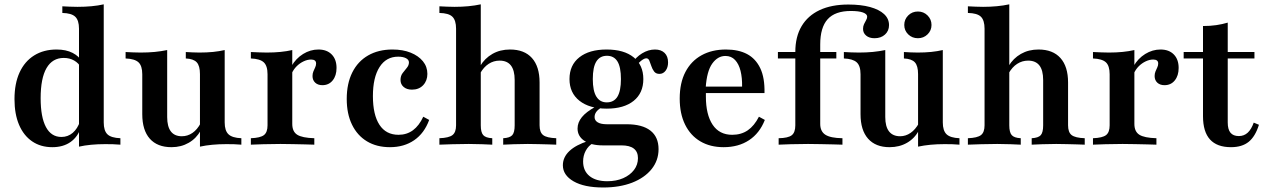

<svg xmlns="http://www.w3.org/2000/svg" viewBox="-20 -651 5694 864"><path d="M335.5 8.9V-521.8Q335.5 -559.7 318.5 -575.8Q301.6 -591.9 260.5 -592.7V-622.6Q278.2 -621.8 294.4 -621Q310.5 -620.2 329 -620.2Q362.1 -620.2 391.9 -623Q421.8 -625.8 446.8 -631.5V-100Q446.8 -62.9 463.3 -46.8Q479.8 -30.6 521.8 -29V0Q504 -1.6 487.9 -2Q471.8 -2.4 453.2 -2.4Q420.2 -2.4 390.3 0.4Q360.5 3.2 335.5 8.9ZM215.3 11.3Q162.9 11.3 124.6 -14.9Q86.3 -41.1 65.7 -89.5Q45.2 -137.9 45.2 -204.8Q45.2 -275 68.1 -325Q91.1 -375 133.9 -401.6Q176.6 -428.2 234.7 -428.2Q277.4 -428.2 306.9 -412.9Q336.3 -397.6 348.4 -374.2L343.5 -348.4Q333.9 -366.9 313.7 -378.6Q293.5 -390.3 266.9 -390.3Q216.1 -390.3 189.5 -344.8Q162.9 -299.2 162.9 -208.9Q162.9 -124.2 186.7 -79.4Q210.5 -34.7 256.5 -34.7Q285.5 -34.7 307.3 -53.2Q329 -71.8 340.3 -105.6L344.4 -78.2Q330.6 -35.5 297.6 -12.1Q264.5 11.3 215.3 11.3Z M751.6 11.3Q687.9 11.3 654 -27Q620.2 -65.3 620.2 -137.1V-316.9Q620.2 -354.8 603.2 -370.6Q586.3 -386.3 545.2 -387.9V-416.9Q561.3 -416.1 578.2 -415.3Q595.2 -414.5 612.9 -414.5Q646.8 -414.5 676.2 -417.3Q705.6 -420.2 732.3 -425.8V-124.2Q732.3 -81.5 748.8 -59.7Q765.3 -37.9 798.4 -37.9Q824.2 -37.9 846 -52.8Q867.7 -67.7 883.1 -96.8V-63.7Q863.7 -28.2 829.4 -8.5Q795.2 11.3 751.6 11.3ZM879.8 8.9V-317.7Q879.8 -354.8 865.3 -370.6Q850.8 -386.3 816.1 -387.9V-416.9Q831.5 -416.1 846.4 -415.3Q861.3 -414.5 877.4 -414.5Q910.5 -414.5 938.7 -417.3Q966.9 -420.2 991.1 -425.8V-100Q991.1 -62.9 1008.1 -46.8Q1025 -30.6 1066.1 -29V0Q1050 -1.6 1033.1 -2Q1016.1 -2.4 998.4 -2.4Q965.3 -2.4 935.5 0.4Q905.6 3.2 879.8 8.9Z M1108.9 0V-29Q1151.6 -30.6 1167.7 -43.1Q1183.9 -55.6 1183.9 -87.1V-316.9Q1183.9 -354.8 1166.9 -370.6Q1150 -386.3 1108.9 -387.9V-416.9Q1131.5 -416.1 1146.8 -415.3Q1162.1 -414.5 1180.6 -414.5Q1246 -414.5 1295.2 -425.8V-93.5Q1295.2 -58.9 1317.3 -44.8Q1339.5 -30.6 1394.4 -29V0Q1379 -0.8 1353.6 -1.2Q1328.2 -1.6 1299.2 -2.4Q1270.2 -3.2 1241.9 -3.2Q1201.6 -3.2 1164.5 -2Q1127.4 -0.8 1108.9 0ZM1430.6 -267.7Q1410.5 -267.7 1398.4 -279Q1386.3 -290.3 1386.3 -308.9Q1386.3 -320.2 1390.3 -329.8Q1394.4 -339.5 1398.4 -348Q1402.4 -356.5 1402.4 -365.3Q1402.4 -383.1 1379.8 -383.1Q1363.7 -383.1 1346.4 -375Q1329 -366.9 1314.9 -352.8Q1300.8 -338.7 1292.7 -320.2L1291.1 -352.4Q1311.3 -387.9 1344 -408.1Q1376.6 -428.2 1412.9 -428.2Q1450.8 -428.2 1472.6 -406Q1494.4 -383.9 1494.4 -345.2Q1494.4 -310.5 1477 -289.1Q1459.7 -267.7 1430.6 -267.7Z M1734.7 11.3Q1675 11.3 1631.5 -14.9Q1587.9 -41.1 1564.1 -89.9Q1540.3 -138.7 1540.3 -205.6Q1540.3 -275 1565.3 -325Q1590.3 -375 1636.7 -401.6Q1683.1 -428.2 1746 -428.2Q1792.7 -428.2 1827.8 -414.1Q1862.9 -400 1883.1 -375.4Q1903.2 -350.8 1903.2 -318.5Q1903.2 -287.9 1884.3 -267.7Q1865.3 -247.6 1833.9 -247.6Q1810.5 -247.6 1796.4 -259.7Q1782.3 -271.8 1782.3 -291.1Q1782.3 -309.7 1791.9 -322.2Q1801.6 -334.7 1810.9 -346Q1820.2 -357.3 1820.2 -370.2Q1820.2 -382.3 1806.9 -389.1Q1793.5 -396 1771.8 -396Q1717.7 -396 1687.9 -349.2Q1658.1 -302.4 1658.1 -218.5Q1658.1 -134.7 1687.5 -89.5Q1716.9 -44.4 1773.4 -44.4Q1810.5 -44.4 1838.3 -64.9Q1866.1 -85.5 1884.7 -125.8L1911.3 -111.3Q1889.5 -51.6 1844 -20.2Q1798.4 11.3 1734.7 11.3Z M2244.4 0V-29Q2274.2 -30.6 2285.1 -42.7Q2296 -54.8 2296 -87.1V-291.1Q2296 -334.7 2279 -356.5Q2262.1 -378.2 2228.2 -378.2Q2201.6 -378.2 2179 -363.7Q2156.5 -349.2 2140.3 -320.2V-353.2Q2161.3 -388.7 2196 -408.5Q2230.6 -428.2 2275 -428.2Q2339.5 -428.2 2373.8 -389.9Q2408.1 -351.6 2408.1 -279.8V-87.1Q2408.1 -55.6 2424.2 -43.1Q2440.3 -30.6 2483.1 -29V0Q2471 -0.8 2449.6 -1.2Q2428.2 -1.6 2403.2 -2.4Q2378.2 -3.2 2354.8 -3.2Q2322.6 -3.2 2291.5 -2Q2260.5 -0.8 2244.4 0ZM1957.3 0V-29Q2000 -30.6 2016.1 -43.1Q2032.3 -55.6 2032.3 -87.1V-521.8Q2032.3 -559.7 2015.7 -575.8Q1999.2 -591.9 1957.3 -592.7V-622.6Q1975.8 -621.8 1991.9 -621Q2008.1 -620.2 2025.8 -620.2Q2058.1 -620.2 2087.5 -623Q2116.9 -625.8 2143.5 -631.5V-87.1Q2143.5 -55.6 2154.4 -43.1Q2165.3 -30.6 2195.2 -29V0Q2179 -0.8 2149.6 -2Q2120.2 -3.2 2089.5 -3.2Q2054 -3.2 2016.1 -2Q1978.2 -0.8 1957.3 0Z M2694.4 192.7Q2608.9 192.7 2560.9 164.9Q2512.9 137.1 2512.9 92.7Q2512.9 56.5 2542.3 28.6Q2571.8 0.8 2628.2 -16.9L2647.6 -6.5Q2627.4 5.6 2615.7 27.4Q2604 49.2 2604 75.8Q2604 117.7 2632.7 141.1Q2661.3 164.5 2712.9 164.5Q2753.2 164.5 2784.3 150.8Q2815.3 137.1 2833.1 113.7Q2850.8 90.3 2850.8 60.5Q2850.8 32.3 2832.3 17.7Q2813.7 3.2 2776.6 3.2H2691.9Q2640.3 3.2 2609.7 -17.3Q2579 -37.9 2579 -72.6Q2579 -100 2598.4 -123.8Q2617.7 -147.6 2658.9 -170.2L2683.9 -166.1Q2669.4 -156.5 2662.5 -146.4Q2655.6 -136.3 2655.6 -124.2Q2655.6 -108.9 2669.8 -100.4Q2683.9 -91.9 2710.5 -91.9H2799.2Q2870.2 -91.9 2906.9 -63.3Q2943.5 -34.7 2943.5 20.2Q2943.5 71 2912.1 110.1Q2880.6 149.2 2824.6 171Q2768.5 192.7 2694.4 192.7ZM2710.5 -162.1Q2632.3 -162.1 2587.5 -197.6Q2542.7 -233.1 2542.7 -295.2Q2542.7 -358.1 2587.1 -393.1Q2631.5 -428.2 2709.7 -428.2Q2787.9 -428.2 2831.5 -393.1Q2875 -358.1 2875 -295.2Q2875 -232.3 2831.5 -197.2Q2787.9 -162.1 2710.5 -162.1ZM2710.5 -190.3Q2742.7 -190.3 2758.5 -216.1Q2774.2 -241.9 2774.2 -295.2Q2774.2 -349.2 2758.5 -374.6Q2742.7 -400 2711.3 -400Q2679.8 -400 2663.7 -374.6Q2647.6 -349.2 2647.6 -295.2Q2647.6 -241.9 2663.7 -216.1Q2679.8 -190.3 2710.5 -190.3ZM2947.6 -318.5Q2931.5 -318.5 2923.4 -329.4Q2915.3 -340.3 2910.9 -354Q2906.5 -367.7 2902 -378.2Q2897.6 -388.7 2887.9 -388.7Q2882.3 -388.7 2873.4 -383.5Q2864.5 -378.2 2854.8 -368.1Q2845.2 -358.1 2837.9 -343.5L2824.2 -366.1Q2841.1 -393.5 2869.4 -410.9Q2897.6 -428.2 2927.4 -428.2Q2954.8 -428.2 2970.6 -412.9Q2986.3 -397.6 2986.3 -370.2Q2986.3 -347.6 2975.4 -333.1Q2964.5 -318.5 2947.6 -318.5Z M3236.3 11.3Q3175.8 11.3 3131.5 -14.9Q3087.1 -41.1 3062.9 -90.3Q3038.7 -139.5 3038.7 -207.3Q3038.7 -278.2 3064.5 -327.4Q3090.3 -376.6 3137.1 -402.4Q3183.9 -428.2 3246.8 -428.2Q3303.2 -428.2 3341.9 -407.7Q3380.6 -387.1 3401.2 -344Q3421.8 -300.8 3420.2 -232.3H3118.5L3116.9 -261.3H3319.4Q3320.2 -300.8 3312.5 -331.9Q3304.8 -362.9 3287.9 -381Q3271 -399.2 3244.4 -399.2Q3209.7 -399.2 3185.1 -364.9Q3160.5 -330.6 3155.6 -255.6L3157.3 -252.4Q3156.5 -245.2 3156.5 -236.3Q3156.5 -227.4 3156.5 -216.1Q3156.5 -135.5 3186.7 -89.9Q3216.9 -44.4 3275 -44.4Q3315.3 -44.4 3344.8 -64.5Q3374.2 -84.7 3395.2 -125.8L3421.8 -111.3Q3398.4 -51.6 3350.8 -20.2Q3303.2 11.3 3236.3 11.3Z M3483.9 0V-29Q3526.6 -29.8 3542.7 -42.3Q3558.9 -54.8 3558.9 -87.1V-387.9H3480.6V-416.9H3558.9Q3558.9 -485.5 3587.1 -533.1Q3615.3 -580.6 3668.5 -605.6Q3721.8 -630.6 3797.6 -630.6Q3854 -630.6 3895.2 -619.4Q3936.3 -608.1 3958.5 -587.5Q3980.6 -566.9 3980.6 -537.9Q3980.6 -512.1 3962.5 -495.6Q3944.4 -479 3915.3 -479Q3891.9 -479 3877.8 -490.7Q3863.7 -502.4 3863.7 -521Q3863.7 -533.1 3868.1 -542.3Q3872.6 -551.6 3877.4 -560.1Q3882.3 -568.5 3882.3 -575.8Q3882.3 -587.9 3863.3 -594.8Q3844.4 -601.6 3808.9 -601.6Q3737.9 -601.6 3704.4 -564.5Q3671 -527.4 3671 -450.8V-416.9H3743.5V-387.9H3671V-93.5Q3671 -59.7 3694 -44.8Q3716.9 -29.8 3771 -29V0Q3755.6 -0.8 3729.8 -1.2Q3704 -1.6 3674.2 -2.4Q3644.4 -3.2 3616.1 -3.2Q3573.4 -3.2 3537.9 -2Q3502.4 -0.8 3483.9 0ZM4110.5 -479Q4084.7 -479 4066.9 -496.4Q4049.2 -513.7 4049.2 -538.7Q4049.2 -563.7 4066.9 -581.5Q4084.7 -599.2 4110.5 -599.2Q4136.3 -599.2 4154 -581.5Q4171.8 -563.7 4171.8 -538.7Q4171.8 -513.7 4154 -496.4Q4136.3 -479 4110.5 -479ZM3983.1 11.3Q3920.2 11.3 3886.3 -27Q3852.4 -65.3 3852.4 -137.1V-316.9Q3852.4 -354.8 3835.1 -370.6Q3817.7 -386.3 3777.4 -387.9V-416.9Q3792.7 -416.1 3809.7 -415.3Q3826.6 -414.5 3845.2 -414.5Q3878.2 -414.5 3907.7 -417.3Q3937.1 -420.2 3963.7 -425.8V-124.2Q3963.7 -81.5 3980.6 -59.7Q3997.6 -37.9 4030.6 -37.9Q4055.6 -37.9 4077.4 -52.8Q4099.2 -67.7 4115.3 -96.8L4114.5 -63.7Q4096 -28.2 4061.7 -8.5Q4027.4 11.3 3983.1 11.3ZM4111.3 8.9V-317.7Q4111.3 -354.8 4096.8 -370.6Q4082.3 -386.3 4047.6 -387.9V-416.9Q4062.9 -416.1 4077.8 -415.3Q4092.7 -414.5 4109.7 -414.5Q4141.9 -414.5 4170.2 -417.3Q4198.4 -420.2 4222.6 -425.8V-100Q4222.6 -62.9 4239.5 -46.8Q4256.5 -30.6 4297.6 -29V0Q4281.5 -1.6 4264.9 -2Q4248.4 -2.4 4230.6 -2.4Q4196.8 -2.4 4167.3 0.4Q4137.9 3.2 4111.3 8.9Z M4622.6 0V-29Q4652.4 -30.6 4663.3 -42.7Q4674.2 -54.8 4674.2 -87.1V-291.1Q4674.2 -334.7 4657.3 -356.5Q4640.3 -378.2 4606.5 -378.2Q4579.8 -378.2 4557.3 -363.7Q4534.7 -349.2 4518.5 -320.2V-353.2Q4539.5 -388.7 4574.2 -408.5Q4608.9 -428.2 4653.2 -428.2Q4717.7 -428.2 4752 -389.9Q4786.3 -351.6 4786.3 -279.8V-87.1Q4786.3 -55.6 4802.4 -43.1Q4818.5 -30.6 4861.3 -29V0Q4849.2 -0.8 4827.8 -1.2Q4806.5 -1.6 4781.5 -2.4Q4756.5 -3.2 4733.1 -3.2Q4700.8 -3.2 4669.8 -2Q4638.7 -0.8 4622.6 0ZM4335.5 0V-29Q4378.2 -30.6 4394.4 -43.1Q4410.5 -55.6 4410.5 -87.1V-521.8Q4410.5 -559.7 4394 -575.8Q4377.4 -591.9 4335.5 -592.7V-622.6Q4354 -621.8 4370.2 -621Q4386.3 -620.2 4404 -620.2Q4436.3 -620.2 4465.7 -623Q4495.2 -625.8 4521.8 -631.5V-87.1Q4521.8 -55.6 4532.7 -43.1Q4543.5 -30.6 4573.4 -29V0Q4557.3 -0.8 4527.8 -2Q4498.4 -3.2 4467.7 -3.2Q4432.3 -3.2 4394.4 -2Q4356.5 -0.8 4335.5 0Z M4898.4 0V-29Q4941.1 -30.6 4957.3 -43.1Q4973.4 -55.6 4973.4 -87.1V-316.9Q4973.4 -354.8 4956.5 -370.6Q4939.5 -386.3 4898.4 -387.9V-416.9Q4921 -416.1 4936.3 -415.3Q4951.6 -414.5 4970.2 -414.5Q5035.5 -414.5 5084.7 -425.8V-93.5Q5084.7 -58.9 5106.9 -44.8Q5129 -30.6 5183.9 -29V0Q5168.5 -0.8 5143.1 -1.2Q5117.7 -1.6 5088.7 -2.4Q5059.7 -3.2 5031.5 -3.2Q4991.1 -3.2 4954 -2Q4916.9 -0.8 4898.4 0ZM5220.2 -267.7Q5200 -267.7 5187.9 -279Q5175.8 -290.3 5175.8 -308.9Q5175.8 -320.2 5179.8 -329.8Q5183.9 -339.5 5187.9 -348Q5191.9 -356.5 5191.9 -365.3Q5191.9 -383.1 5169.4 -383.1Q5153.2 -383.1 5135.9 -375Q5118.5 -366.9 5104.4 -352.8Q5090.3 -338.7 5082.3 -320.2L5080.6 -352.4Q5100.8 -387.9 5133.5 -408.1Q5166.1 -428.2 5202.4 -428.2Q5240.3 -428.2 5262.1 -406Q5283.9 -383.9 5283.9 -345.2Q5283.9 -310.5 5266.5 -289.1Q5249.2 -267.7 5220.2 -267.7Z M5519.4 11.3Q5456.5 11.3 5425 -23.4Q5393.5 -58.1 5393.5 -128.2V-387.9H5306.5V-416.9H5393.5V-533.9Q5425.8 -533.9 5453.2 -537.9Q5480.6 -541.9 5504.8 -549.2V-416.9H5625V-387.9H5504.8V-100Q5504.8 -68.5 5517.3 -53.6Q5529.8 -38.7 5554.8 -38.7Q5578.2 -38.7 5594.8 -54Q5611.3 -69.4 5621.8 -99.2L5645.2 -89.5Q5629 -37.1 5599.2 -12.9Q5569.4 11.3 5519.4 11.3Z"/></svg>

Font: Playfair
Style: Bold
Weight: 700
Designer: Claus Eggers Sørensen
Foundry: Claus Eggers Sørensen
Version: Version 2.001;gftools[0.9.30]